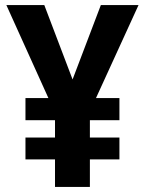

<svg xmlns="http://www.w3.org/2000/svg" viewBox="-20 -827 571 754"><path d="M265 -515 154 -807H5L170 -442H80V-355H196V-287H80V-201H196V-93H333V-201H449V-287H333V-355H449V-442H357L524 -807H376Z"/></svg>

Font: Noto Sans Kannada UI SemiCondensed
Style: Bold
Weight: 700
Width: 4
Designer: Jelle Bosma - Monotype Design Team
Foundry: Monotype Imaging Inc.
Version: Version 2.005